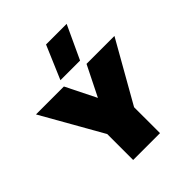

<svg xmlns="http://www.w3.org/2000/svg" viewBox="-243 -1069 1225 1225"><g transform="rotate(-45 369.0 -457.0)"><path d="M279.8 -688 376 -914.1H562L457 -688ZM248 0V-233.9L15.1 -644H267.1L369.1 -439L471.2 -644H723.1L490.2 -233.9V0Z"/></g></svg>

Font: Kanit Black
Style: Regular
Weight: 900
Designer: Katatrad Team
Foundry: CadsonDemak
Version: Version 1.000;PS 001.000;hotconv 1.0.88;makeotf.lib2.5.64775